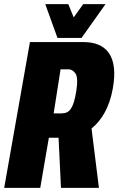

<svg xmlns="http://www.w3.org/2000/svg" viewBox="-58 -916 577 936"><path d="M-37.6 0H138.2L180.2 -244.6H227.5L239.3 0H424.3L388.2 -289.6C437 -328.6 475.6 -392.6 491.7 -483.4C521 -643.6 460 -710.9 348.6 -710.9H87.9ZM242.7 -363.3H203.6L237.3 -578.1H276.4C289.1 -578.1 300.3 -571.3 310.1 -557.6C319.3 -543.9 320.8 -514.6 313.5 -469.7C300.3 -389.2 281.7 -363.3 242.7 -363.3ZM222.2 -731H339.4L456.5 -896H347.7L301.3 -831.1L274.9 -896H162.6Z"/></svg>

Font: Roboto Flex Super Cond Black
Style: Italic
Weight: 900
Width: 3
Italic angle: -10°
Designer: Berlow after Robertson
Foundry: Google
Version: Version 3.200;Glyphs 3.3 (3311)